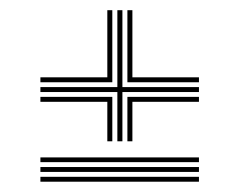

<svg xmlns="http://www.w3.org/2000/svg" viewBox="-20 -568 465 373"><path d="M208 -293.5V-389.2H58.5V-398.8H208V-548.2H217.8V-398.8H366.5V-389.2H217.8V-293.5ZM188.5 -293.5V-370.2H58.5V-379.8H198.2V-293.5ZM58.5 -408.2V-417.8H188.5V-548.2H198.2V-408.2ZM227.5 -293.5V-379.8H366.5V-370.2H237.2V-293.5ZM227.5 -408.2V-548.2H237.2V-417.8H366.5V-408.2ZM58.5 -253V-262.2H366.5V-253ZM58.5 -234V-243.5H366.5V-234ZM58.5 -215V-224.5H366.5V-215Z"/></svg>

Font: Big Shoulders Inline Text ExtraLight
Style: Regular
Weight: 250
Version: Version 2.002